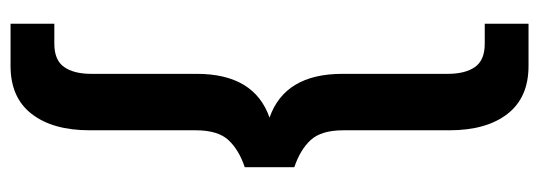

<svg xmlns="http://www.w3.org/2000/svg" viewBox="-349 -563 1022 364"><g transform="rotate(90 162.0 -381.0)"><path d="M25 110V27H63Q94 27 107 8.5Q120 -10 120 -43V-243Q120 -352 203 -381Q120 -410 120 -519V-719Q120 -752 107 -770.5Q94 -789 63 -789H25V-872H105Q165 -872 196 -832Q227 -792 227 -722V-521Q227 -479 245.5 -459Q264 -439 297 -428V-334Q264 -323 245.5 -303Q227 -283 227 -241V-40Q227 30 196 70Q165 110 105 110Z"/></g></svg>

Font: Open Sauce One SemiBold
Style: Regular
Weight: 600
Designer: Alfredo Marco Pradil
Foundry: Creative Sauce Fz LLC
Version: Version 1.477